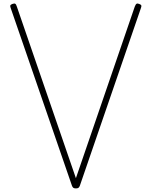

<svg xmlns="http://www.w3.org/2000/svg" viewBox="-20 -1036 845 1070"><path d="M403 14Q393 14 388.5 10.5Q384 7 381 -1L39 -993Q36 -1002 37.5 -1006Q39 -1010 49 -1014Q60 -1018 65 -1015Q70 -1012 74 -999L403 -43L731 -999Q736 -1012 741 -1015Q746 -1018 756 -1014Q766 -1010 767.5 -1006Q769 -1002 766 -993L425 -1Q422 7 417.5 10.5Q413 14 403 14Z"/></svg>

Font: Playwrite NG Modern Thin
Style: Regular
Weight: 250
Designer: Veronika Burian, José Scaglione
Foundry: TypeTogether
Version: Version 1.002